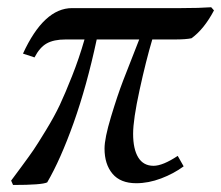

<svg xmlns="http://www.w3.org/2000/svg" viewBox="-20 -511 620 538"><path d="M216.8 -400.4H163.6Q130.9 -400.4 111.1 -389.4Q91.3 -378.4 76.7 -350.1L44.4 -360.8Q103 -488.3 182.1 -488.3H487.8Q539.1 -488.3 571.8 -490.7L579.6 -481.9Q551.8 -429.2 516.6 -403.8Q501 -400.4 469.2 -400.4H406.7Q389.2 -341.8 371.1 -258.8Q353 -175.8 353 -136.2Q353 -93.3 367.4 -69.8Q381.8 -46.4 410.2 -46.4Q436 -46.4 478 -74.2L494.6 -44.9Q466.8 -24.4 431.4 -11Q396 2.4 361.8 2.4Q317.4 2.4 295.2 -24.2Q272.9 -50.8 272.9 -94.7Q272.9 -123.5 291 -183.6Q309.1 -243.7 325.2 -285.6Q341.3 -327.6 370.1 -400.4H251Q223.1 -270 186.3 -166.7Q149.4 -63.5 112.3 0Q98.1 7.3 16.6 7.3L11.2 -4.9Q14.2 -8.8 39.1 -42.5Q64 -76.2 74.2 -91.3Q84.5 -106.4 108.4 -145.5Q132.3 -184.6 147.5 -216.8Q162.6 -249 182.1 -298.3Q201.7 -347.7 216.8 -400.4Z"/></svg>

Font: Flanker
Style: Italic
Weight: 400
Italic angle: -12°
Designer: Flanker
Version: Version 2.027